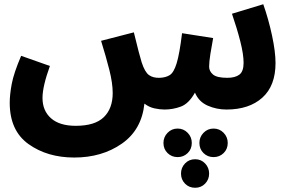

<svg xmlns="http://www.w3.org/2000/svg" viewBox="-20 -513 1374 908"><path d="M758 5Q798 5 835.5 -9Q873 -23 902 -75Q920 -32 962 -13.5Q1004 5 1051 5Q1158 5 1220.5 -51Q1283 -107 1283 -215Q1283 -268 1266.5 -345Q1250 -422 1225 -493L1077 -448Q1101 -378 1116.5 -317Q1132 -256 1132 -216Q1132 -175 1112 -160Q1092 -145 1055 -145Q1006 -145 987.5 -160.5Q969 -176 969 -198Q969 -220 975 -258Q981 -296 988 -333L841 -356Q829 -258 815.5 -214Q802 -170 783 -158Q764 -146 735 -145Q704 -144 684.5 -158Q665 -172 650 -218Q645 -234 636 -268Q627 -302 613 -360L458 -320Q481 -246 497 -183Q513 -120 513 -73Q513 0 471 41Q429 82 338 82Q262 82 221.5 46.5Q181 11 181 -50Q181 -104 216 -201L80 -249Q45 -167 35.5 -116Q26 -65 26 -27Q26 105 115 168.5Q204 232 331 232Q462 232 556 166.5Q650 101 663 -23Q685 -6 710.5 -0.5Q736 5 758 5ZM820 230Q848 230 867.5 211Q887 192 887 163Q887 135 867.5 115Q848 95 820 95Q792 95 772.5 115Q753 135 753 163Q753 192 772.5 211Q792 230 820 230ZM990 230Q1018 230 1037.5 211Q1057 192 1057 163Q1057 135 1037.5 115Q1018 95 990 95Q962 95 942.5 115Q923 135 923 163Q923 192 942.5 211Q962 230 990 230ZM903 375Q931 375 950 355.5Q969 336 969 308Q969 280 950 260Q931 240 903 240Q874 240 855 260Q836 280 836 308Q836 336 855 355.5Q874 375 903 375Z"/></svg>

Font: Noto Sans Arabic SemiCondensed Extra
Style: Regular
Weight: 800
Width: 4
Designer: Nadine Chahine - Monotype Design Team
Foundry: Monotype Imaging Inc.
Version: Version 1.902